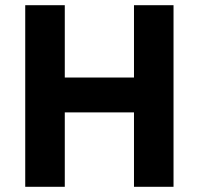

<svg xmlns="http://www.w3.org/2000/svg" viewBox="-20 -718 764 738"><path d="M495 0V-286H229V0H77V-698H229V-420H495V-698H647V0Z"/></svg>

Font: Aneliza
Style: Bold
Weight: 700
Designer: Mike Abbink, Paul van der Laan, Pieter van Rosmalen
Foundry: Bold Monday
Version: Version 3.0